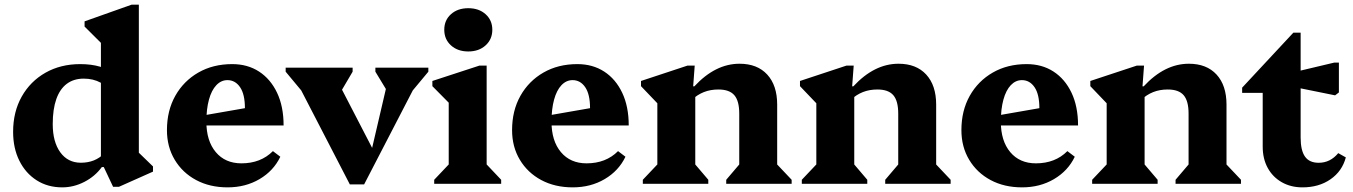

<svg xmlns="http://www.w3.org/2000/svg" viewBox="-20 -785 5778 820"><path d="M463 12.8 423.2 -71.6H411V-638.2L454 -559.2L341.2 -671.6V-693.8L542 -765H573V-100.2L530.4 -174L633.4 -74.2V-52L488 12.8ZM246 15.2Q183.8 15.2 136.5 -15Q89.2 -45.2 62.6 -98.7Q36 -152.2 36 -222Q36 -307.2 72.7 -372.4Q109.4 -437.6 174.1 -474.4Q238.8 -511.2 323 -511.2Q416.4 -511.2 471.6 -467.8V-375.4Q441.6 -414.4 410.1 -431.8Q378.6 -449.2 337.8 -449.2Q295 -449.2 265.4 -427.1Q235.8 -405 220.5 -361.8Q205.2 -318.6 205.2 -255.2Q205.2 -179 237.5 -134.5Q269.8 -90 325.4 -90Q355.6 -90 380.6 -99.9Q405.6 -109.8 426 -130.4V-71.6H415Q385.8 -31.6 340.2 -8.2Q294.6 15.2 246 15.2Z M952.2 15.2Q876 15.2 817.7 -16Q759.4 -47.2 726.2 -102.6Q693 -158 693 -229.2Q693 -312.4 728.6 -375.7Q764.2 -439 827 -475.1Q889.8 -511.2 971.6 -511.2Q1037.2 -511.2 1086.3 -479.4Q1135.4 -447.6 1163.3 -388.9Q1191.2 -330.2 1191.2 -249.2H809V-285.2L1026 -323Q1026 -382.4 1005.3 -412.6Q984.6 -442.8 951.4 -442.8Q924.4 -442.8 903.9 -421.2Q883.4 -399.6 872.4 -359.5Q861.4 -319.4 861.4 -265.2Q861.4 -183.2 901.6 -135.3Q941.8 -87.4 1011.2 -87.4Q1093.6 -87.4 1145.6 -139.6L1177.2 -115.6Q1148.4 -55.4 1088.5 -20.1Q1028.6 15.2 952.2 15.2Z M1474 2.4 1245.2 -440H1295V-364.6L1200 -478.8V-496H1486V-478.8L1420.2 -367H1407V-467L1583.8 -125.4H1562.8L1647 -486.4V-387.8H1638.4L1583.2 -478.8V-496H1809.4V-478.8L1714.4 -364.6V-440H1764.2L1535.2 2.4Z M1834.4 0V-17.2L1912.4 -99.6L1896.4 -71.6V-378L1939.4 -303L1826.6 -417V-439.2L2027.4 -504.8H2058.4V-71.2L2042.6 -99.4L2120.4 -17.2V0ZM1980 -565.2Q1934.6 -565.2 1906 -591.2Q1877.4 -617.2 1877.4 -657.9Q1877.4 -698.6 1906 -724.3Q1934.6 -750 1980 -750Q2025.4 -750 2054 -724.2Q2082.6 -698.4 2082.6 -657.9Q2082.6 -617.4 2054 -591.3Q2025.4 -565.2 1980 -565.2Z M2426.2 15.2Q2350 15.2 2291.7 -16Q2233.4 -47.2 2200.2 -102.6Q2167 -158 2167 -229.2Q2167 -312.4 2202.6 -375.7Q2238.2 -439 2301 -475.1Q2363.8 -511.2 2445.6 -511.2Q2511.2 -511.2 2560.3 -479.4Q2609.4 -447.6 2637.3 -388.9Q2665.2 -330.2 2665.2 -249.2H2283V-285.2L2500 -323Q2500 -382.4 2479.3 -412.6Q2458.6 -442.8 2425.4 -442.8Q2398.4 -442.8 2377.9 -421.2Q2357.4 -399.6 2346.4 -359.5Q2335.4 -319.4 2335.4 -265.2Q2335.4 -183.2 2375.6 -135.3Q2415.8 -87.4 2485.2 -87.4Q2567.6 -87.4 2619.6 -139.6L2651.2 -115.6Q2622.4 -55.4 2562.5 -20.1Q2502.6 15.2 2426.2 15.2Z M3081.6 0V-17.2L3152.4 -100.4L3137.2 -71.6V-299.8Q3137.2 -354 3116.2 -378.4Q3095.2 -402.8 3048.2 -402.8Q3014.2 -402.8 2986.1 -391.7Q2958 -380.6 2934.4 -358.2V-416.2H2945.4Q3035 -512.8 3138.4 -512.8Q3214.2 -512.8 3256.7 -466.6Q3299.2 -420.4 3299.2 -338.2V-71.2L3283.2 -99.4L3361 -17.2V0ZM2725.4 0V-17.2L2803.4 -99.6L2787.4 -71.2V-401.2L2830.4 -299L2717.6 -417V-439.2L2916 -504.8H2947L2940.4 -416.2H2949.4V-71.2L2934.4 -100.2L3005 -17.2V0Z M3760.6 0V-17.2L3831.4 -100.4L3816.2 -71.6V-299.8Q3816.2 -354 3795.2 -378.4Q3774.2 -402.8 3727.2 -402.8Q3693.2 -402.8 3665.1 -391.7Q3637 -380.6 3613.4 -358.2V-416.2H3624.4Q3714 -512.8 3817.4 -512.8Q3893.2 -512.8 3935.7 -466.6Q3978.2 -420.4 3978.2 -338.2V-71.2L3962.2 -99.4L4040 -17.2V0ZM3404.4 0V-17.2L3482.4 -99.6L3466.4 -71.2V-401.2L3509.4 -299L3396.6 -417V-439.2L3595 -504.8H3626L3619.4 -416.2H3628.4V-71.2L3613.4 -100.2L3684 -17.2V0Z M4345.2 15.2Q4269 15.2 4210.7 -16Q4152.4 -47.2 4119.2 -102.6Q4086 -158 4086 -229.2Q4086 -312.4 4121.6 -375.7Q4157.2 -439 4220 -475.1Q4282.8 -511.2 4364.6 -511.2Q4430.2 -511.2 4479.3 -479.4Q4528.4 -447.6 4556.3 -388.9Q4584.2 -330.2 4584.2 -249.2H4202V-285.2L4419 -323Q4419 -382.4 4398.3 -412.6Q4377.6 -442.8 4344.4 -442.8Q4317.4 -442.8 4296.9 -421.2Q4276.4 -399.6 4265.4 -359.5Q4254.4 -319.4 4254.4 -265.2Q4254.4 -183.2 4294.6 -135.3Q4334.8 -87.4 4404.2 -87.4Q4486.6 -87.4 4538.6 -139.6L4570.2 -115.6Q4541.4 -55.4 4481.5 -20.1Q4421.6 15.2 4345.2 15.2Z M5000.6 0V-17.2L5071.4 -100.4L5056.2 -71.6V-299.8Q5056.2 -354 5035.2 -378.4Q5014.2 -402.8 4967.2 -402.8Q4933.2 -402.8 4905.1 -391.7Q4877 -380.6 4853.4 -358.2V-416.2H4864.4Q4954 -512.8 5057.4 -512.8Q5133.2 -512.8 5175.7 -466.6Q5218.2 -420.4 5218.2 -338.2V-71.2L5202.2 -99.4L5280 -17.2V0ZM4644.4 0V-17.2L4722.4 -99.6L4706.4 -71.2V-401.2L4749.4 -299L4636.6 -417V-439.2L4835 -504.8H4866L4859.4 -416.2H4868.4V-71.2L4853.4 -100.2L4924 -17.2V0Z M5542.6 15.2Q5492.8 15.2 5454.2 -6.8Q5415.6 -28.8 5394.2 -67.9Q5372.8 -107 5372.8 -158.8V-461.8L5415.8 -388.4H5285V-410.6L5503.8 -645.6H5534.8V-197.6Q5534.8 -142.6 5553.4 -116.2Q5572 -89.8 5611.8 -89.8Q5661.4 -89.8 5695.4 -131L5727.8 -112.8Q5712.4 -54.2 5662.7 -19.5Q5613 15.2 5542.6 15.2ZM5682 -377.8 5481.8 -418.4V-471L5678.2 -517.6H5698.2V-390.2Z"/></svg>

Font: Platypi Light
Style: Regular
Weight: 300
Designer: David Sargent
Foundry: Bolt Cutter Type
Version: Version 1.200